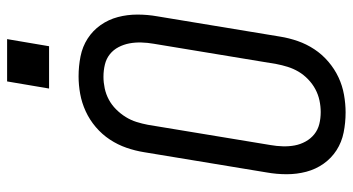

<svg xmlns="http://www.w3.org/2000/svg" viewBox="-246 -738 992 540"><g transform="rotate(-90 250.0 -468.0)"><path d="M204 8Q175 8 147.5 2.5Q120 -3 97.5 -17.5Q75 -32 59.5 -54Q44 -76 37 -102.5Q30 -129 30 -157.5Q30 -186 35 -214L92 -559Q96 -584 104.5 -608.5Q113 -633 127.5 -655Q142 -677 162.5 -694.5Q183 -712 207 -723Q231 -734 256 -738.5Q281 -743 305 -743Q334 -743 361.5 -737.5Q389 -732 411.5 -717.5Q434 -703 449.5 -681Q465 -659 472 -632.5Q479 -606 479 -577.5Q479 -549 474 -521L417 -176Q413 -151 404.5 -126.5Q396 -102 381.5 -80Q367 -58 346.5 -40.5Q326 -23 302.5 -12Q279 -1 253.5 3.5Q228 8 204 8ZM205 -62Q221 -62 237.5 -65.5Q254 -69 269 -77Q284 -85 297 -97.5Q310 -110 318.5 -124.5Q327 -139 332 -155Q337 -171 340 -187L397 -532Q400 -549 400.5 -566.5Q401 -584 398 -600Q395 -616 387.5 -630.5Q380 -645 367.5 -655Q355 -665 338.5 -669Q322 -673 304 -673Q288 -673 271.5 -669.5Q255 -666 240 -658Q225 -650 212.5 -637.5Q200 -625 191 -610.5Q182 -596 177 -580Q172 -564 169 -548L112 -203Q109 -186 108.5 -168.5Q108 -151 111 -135Q114 -119 122 -104.5Q130 -90 142.5 -80Q155 -70 171 -66Q187 -62 205 -62ZM271 -826 291 -944H410L390 -826Z"/></g></svg>

Font: Iosevka SS04
Style: Italic
Weight: 400
Italic angle: -9°
Monospace: yes
Designer: Belleve Invis
Foundry: Belleve Invis
Version: Version 19.0.0; ttfautohint (v1.8.4)